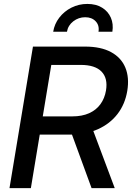

<svg xmlns="http://www.w3.org/2000/svg" viewBox="-20 -967 683 987"><path d="M28.8 0 149.4 -727.5H417.5Q498.5 -727.5 550.8 -699.2Q603 -670.9 624.3 -619.6Q645.5 -568.4 634.3 -500Q623 -431.6 584.2 -381.1Q545.4 -330.6 483.2 -302.7Q420.9 -274.9 339.8 -274.9H137.7L152.8 -368.7H351.6Q401.9 -368.7 438.2 -385Q474.6 -401.4 496.3 -431.4Q518.1 -461.4 524.9 -502Q535.2 -564.5 502 -598.9Q468.8 -633.3 395 -633.3H243.7L138.7 0ZM450.7 0 330.6 -328.1H446.8L569.8 0ZM429.2 -946.8Q473.6 -946.8 504.6 -927.7Q535.6 -908.7 549.8 -876.2Q564 -843.8 557.6 -803.7H486.3Q491.7 -836.4 471.9 -857.4Q452.1 -878.4 418 -878.4Q383.8 -878.4 356.7 -857.4Q329.6 -836.4 324.2 -803.7H253.4Q259.8 -843.8 284.7 -876.2Q309.6 -908.7 347.2 -927.7Q384.8 -946.8 429.2 -946.8Z"/></svg>

Font: Inter 24pt Medium
Style: Italic
Weight: 500
Italic angle: -9.3988°
Designer: Rasmus Andersson
Foundry: rsms
Version: Version 4.001;git-66647c0bb